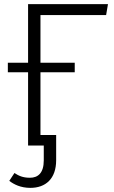

<svg xmlns="http://www.w3.org/2000/svg" viewBox="-20 -705 553 930"><path d="M494 -632 503 -685H116V-401H18V-355H116V0H192V72C192 133 164 156 125 156C90 156 70 146 50 133L25 171C47 188 80 205 127 205C201 205 252 161 252 71V-51H176V-355H342V-401H176V-632Z"/></svg>

Font: FiraGO Light
Style: Regular
Weight: 300
Designer: bBox Type
Foundry: bBox Type GmbH
Version: Version 1.001;PS 001.001;hotconv 1.0.88;makeotf.lib2.5.64775